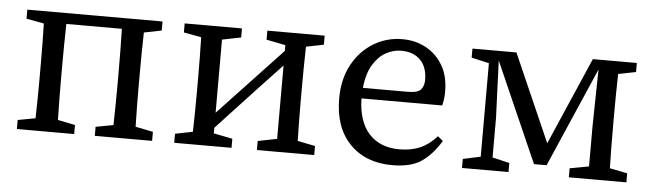

<svg xmlns="http://www.w3.org/2000/svg" viewBox="-39 -618 2590 761"><g transform="rotate(5 1256.5 -237.5)"><path d="M44 0V-36L114 -49Q115 -87 115.5 -131.5Q116 -176 116 -210V-265Q116 -299 115.5 -344Q115 -389 114 -426L44 -439V-475H582V-439L512 -425Q511 -388 510.5 -343.5Q510 -299 510 -265V-210Q510 -176 510.5 -132Q511 -88 512 -50L582 -36V0H354V-36L424 -49Q425 -87 425.5 -131.5Q426 -176 426 -210V-265Q426 -300 425.5 -347Q425 -394 424 -432H203Q202 -394 201.5 -347Q201 -300 201 -265V-210Q201 -176 201.5 -132Q202 -88 203 -50L272 -36V0Z M999 -439V-475H1227V-439L1157 -425Q1156 -388 1155.5 -343.5Q1155 -299 1155 -265V-210Q1155 -176 1155.5 -131.5Q1156 -87 1157 -50L1227 -36V0H999V-36L1075 -51V-343L966 -227L823 -73V-51L898 -36V0H670V-36L740 -50Q741 -87 741.5 -131.5Q742 -176 742 -210V-265Q742 -299 741.5 -344Q741 -389 740 -426L670 -439V-475H898V-439L823 -424V-133L1075 -401V-424Z M1535 -442Q1504 -442 1474.5 -426Q1445 -410 1423.5 -375Q1402 -340 1396 -282H1574Q1615 -282 1627 -297Q1639 -312 1639 -334Q1639 -386 1611 -414Q1583 -442 1535 -442ZM1538 13Q1432 13 1369 -52Q1306 -117 1306 -232Q1306 -309 1337 -366.5Q1368 -424 1420.5 -456Q1473 -488 1535 -488Q1588 -488 1630 -465Q1672 -442 1697 -399.5Q1722 -357 1722 -296Q1722 -279 1720 -264.5Q1718 -250 1715 -240H1394Q1396 -148 1440 -100Q1484 -52 1561 -52Q1608 -52 1643.5 -67.5Q1679 -83 1709 -117L1730 -100Q1699 -48 1657 -17.5Q1615 13 1538 13Z M1815 0V-36L1885 -51V-423L1815 -439V-475H1990L2143 -127L2294 -475H2469V-439L2399 -425Q2398 -388 2397.5 -343.5Q2397 -299 2397 -265V-210Q2397 -176 2397.5 -132Q2398 -88 2399 -50L2469 -36V0H2240V-36L2316 -50V-210L2320 -436L2148 -40H2098L1923 -437L1932 -210V-52L2000 -36V0Z"/></g></svg>

Font: Source Serif 4
Style: Regular
Weight: 400
Designer: Frank Grießhammer
Foundry: Adobe
Version: Version 4.005;hotconv 1.1.0;makeotfexe 2.6.0